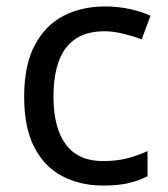

<svg xmlns="http://www.w3.org/2000/svg" viewBox="-20 -566 520 596"><path d="M300 10Q229 10 173.5 -19Q118 -48 86.5 -109Q55 -170 55 -265Q55 -364 88 -426Q121 -488 177.5 -517Q234 -546 306 -546Q347 -546 385 -537.5Q423 -529 447 -517L420 -444Q396 -453 364 -461Q332 -469 304 -469Q146 -469 146 -266Q146 -169 184.5 -117.5Q223 -66 299 -66Q343 -66 376.5 -75Q410 -84 438 -97V-19Q411 -5 378.5 2.5Q346 10 300 10Z"/></svg>

Font: Noto Sans Tai Le
Style: Regular
Weight: 400
Designer: Monotype Design Team
Foundry: Monotype Imaging Inc.
Version: Version 2.002; ttfautohint (v1.8.4.7-5d5b)